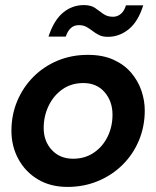

<svg xmlns="http://www.w3.org/2000/svg" viewBox="-20 -724 615 756"><path d="M246 12Q179 12 129.5 -17.5Q80 -47 52.5 -97.5Q25 -148 25 -209Q25 -272 48 -326.5Q71 -381 112 -422Q153 -463 207.5 -485.5Q262 -508 326 -508Q385 -508 427.5 -488.5Q470 -469 497 -437Q524 -405 537 -366.5Q550 -328 550 -289Q550 -226 527 -171Q504 -116 462.5 -75Q421 -34 365.5 -11Q310 12 246 12ZM268 -99Q314 -99 349 -122.5Q384 -146 403.5 -185.5Q423 -225 423 -272Q423 -325 392 -361Q361 -397 308 -397Q261 -397 226 -372.5Q191 -348 171.5 -307.5Q152 -267 152 -220Q152 -168 184 -133.5Q216 -99 268 -99ZM405 -579Q384 -579 370 -586Q356 -593 344.5 -602Q333 -611 320.5 -618Q308 -625 290 -625Q254 -625 239 -580H171Q192 -644 228 -674Q264 -704 310 -704Q338 -704 354.5 -692.5Q371 -681 386.5 -669.5Q402 -658 425 -658Q442 -658 455.5 -669Q469 -680 476 -703H544Q524 -639 487 -609Q450 -579 405 -579Z"/></svg>

Font: Rethink Sans
Style: Bold Italic
Weight: 700
Italic angle: -10°
Designer: The Rethink Sans project authors (Hans Thiessen). DM Sans designed by Colophon Foundry.
Foundry: Rethink Communications LLC
Version: Version 1.001